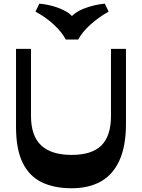

<svg xmlns="http://www.w3.org/2000/svg" viewBox="-20 -991 758 1025"><path d="M362.5 14Q268.5 14 202.1 -18.4Q135.8 -50.8 100.6 -123Q65.5 -195.3 65.5 -313.7V-730H145.5V-372.2Q145.5 -265.5 199.9 -214.7Q254.2 -164 362.7 -164Q470.5 -164 521.5 -214.7Q572.5 -265.5 572.5 -372.2V-730H652.5V-330.7Q652.5 -212 618.1 -135.6Q583.7 -59.2 519.1 -22.6Q454.5 14 362.5 14ZM539.5 -971.5 560 -928.8Q507.2 -899.5 463 -859.8Q418.7 -820 397.5 -779.8H331.3Q310 -820 267 -859.9Q224 -899.8 169.5 -928.8L190 -971.5Q229.3 -968 266.6 -957.1Q304 -946.2 333.8 -929.1Q363.5 -912 378 -887H349.3Q374 -924.2 428.1 -945.2Q482.2 -966.2 539.5 -971.5Z"/></svg>

Font: Savate ExtraLight
Style: Regular
Weight: 200
Designer: Max Esnée
Foundry: Plomb Type
Version: Version 2.000